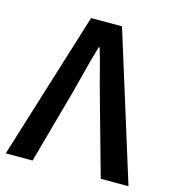

<svg xmlns="http://www.w3.org/2000/svg" viewBox="-104 -738 744 822"><g transform="rotate(15 268.0 -327.0)"><path d="M-4 0 199 -654H336L540 0H417L325 -329Q309 -385 296.5 -435Q284 -485 267 -542H263Q246 -485 233.5 -435Q221 -385 206 -329L115 0Z"/></g></svg>

Font: Giro Semibold
Style: Regular
Weight: 600
Designer: Paul D. Hunt
Foundry: Adobe Systems Incorporated
Version: Version 1.000;PS 1.0;hotconv 1.0.88;makeotf.lib2.5.647800